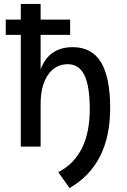

<svg xmlns="http://www.w3.org/2000/svg" viewBox="-20 -740 639 969"><path d="M85 0V-564H9V-641H85V-720H185V-641H334V-564H185V-390Q227 -502 347 -502Q443 -502 489.5 -426Q536 -350 536 -194Q536 91 331 209L274 129Q433 47 433 -189Q433 -305 406 -360.5Q379 -416 322 -416Q259 -416 222 -362Q185 -308 185 -215V0Z"/></svg>

Font: Wix Madefor Text Medium
Style: Regular
Weight: 500
Designer: Dalton Maag Ltd
Foundry: Dalton Maag Ltd
Version: Version 3.100